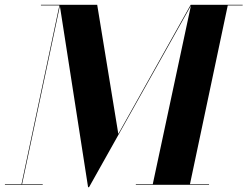

<svg xmlns="http://www.w3.org/2000/svg" viewBox="-48 -770 1030 800"><path d="M-27.5 -2.5V0H130V-2.5H44L201.5 -745L319 10H323L747.5 -746.5L588.5 -2.5H518V0H823V-2.5H743.5L901 -747.5H963V-750H746.5L445 -212L357 -750H122.5V-747.5H199.5L41.5 -2.5Z"/></svg>

Font: Bodoni* 72pt
Style: Bold Italic
Weight: 700
Italic angle: -13°
Version: Version 2.3